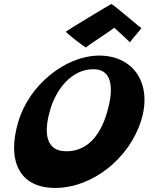

<svg xmlns="http://www.w3.org/2000/svg" viewBox="-20 -1049 778 943"><path d="M304 -894C300 -890 403 -811 403 -816C403 -821 542 -909 540 -913C538 -917 624 -837 619 -840C614 -843 680 -912 674 -912C668 -912 533 -1032 526 -1029C519 -1026 309 -899 304 -894ZM69 -448C15 -265 70 -124 255 -126C435 -128 613 -270 672 -453C731 -636 637 -776 468 -776C303 -776 122 -633 69 -448ZM228 -515C256 -607 329 -709 438 -709C548 -709 532 -583 504 -491C476 -399 419 -306 306 -306C190 -306 200 -423 228 -515Z"/></svg>

Font: Drag You Down
Style: Regular
Weight: 400
Designer: Robert Jablonski
Foundry: Cannot Into Space Fonts
Version: Version 0.97